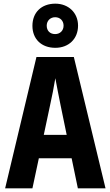

<svg xmlns="http://www.w3.org/2000/svg" viewBox="-20 -1028 603 1048"><path d="M282 -767C355 -767 406 -816 406 -888C406 -959 353 -1008 282 -1008C206 -1008 157 -960 157 -887C157 -815 206 -767 282 -767ZM281 -842C252 -842 235 -861 235 -888C235 -915 255 -934 281 -934C308 -934 327 -915 327 -888C327 -861 308 -842 281 -842ZM8 0H157L192 -164H371L405 0H556L383 -717H179ZM253 -452C263 -497 275 -557 282 -601C290 -557 302 -497 311 -452L344 -292H219Z"/></svg>

Font: Noto Sans Mono SemiCondensed ExtraBold
Style: Regular
Weight: 800
Width: 4
Designer: Monotype Design Team
Foundry: Monotype Imaging Inc.
Version: Version 2.014